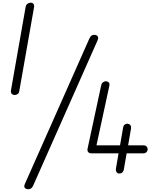

<svg xmlns="http://www.w3.org/2000/svg" viewBox="-20 -1289 1145 1426"><path d="M233 -1236 123 -611.5Q120.5 -596.5 110.5 -590Q100.5 -583.5 89 -583.5Q75.5 -583.5 67 -592.5Q58.5 -601.5 61.5 -618.5L170.5 -1238Q173 -1253 184.2 -1261Q195.5 -1269 208 -1269Q221.5 -1269 228.5 -1260Q235.5 -1251 233 -1236ZM705 -990 226 90.5Q219.5 104.5 210.2 110.5Q201 116.5 190 116.5Q179.5 116.5 171.5 112.2Q163.5 108 161 100Q158.5 92 163.5 80L643 -1001Q650.5 -1018.5 660 -1024.5Q669.5 -1030.5 680.5 -1030.5Q690.5 -1030.5 698.2 -1026Q706 -1021.5 708.5 -1012.5Q711 -1003.5 705 -990ZM630.5 -185.5 731.5 -655Q735 -671 745.2 -678.2Q755.5 -685.5 767 -685.5Q778 -685.5 787 -677.2Q796 -669 792 -651.5L696.5 -209.5H871.5L894.5 -342.5Q897 -358 908.2 -365Q919.5 -372 933 -369Q943 -367 949.2 -358.2Q955.5 -349.5 953 -333.5L931.5 -209.5H1046Q1060.5 -209.5 1068.5 -201.2Q1076.5 -193 1076.5 -181.5Q1076.5 -168.5 1068 -159.2Q1059.5 -150 1045 -150H920.5L900 -32Q897 -15 887.2 -7.2Q877.5 0.5 865 0Q852.5 -0.5 845.5 -11.5Q838.5 -22.5 841.5 -40L860.5 -150H659Q642.5 -150 634.8 -160Q627 -170 630.5 -185.5Z"/></svg>

Font: Edu QLD Hand
Style: Regular
Weight: 400
Designer: Tina and Corey Anderson, Eben Sorkin
Foundry: Sorkin Type Co.
Version: Version 2.000